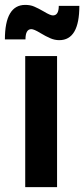

<svg xmlns="http://www.w3.org/2000/svg" viewBox="-22 -764 344 784"><path d="M81 -535V0H211V-535ZM220 -600C275 -600 302 -647 302 -740H218C218 -714 210 -701 194 -701C187 -701 175 -706 157 -717C142 -726 129 -732 118 -737C107 -742 94 -744 81 -744C26 -744 -2 -697 -2 -603H82C82 -631 90 -645 106 -645C113 -645 125 -640 143 -629C158 -620 171 -613 183 -608C194 -603 207 -600 220 -600Z"/></svg>

Font: Argentum Sans Medium
Style: Regular
Weight: 500
Designer: Julieta Ulanovsky
Foundry: Julieta Ulanovsky
Version: Version 5.001;January 29, 2019;FontCreator 11.5.0.2425 64-bi